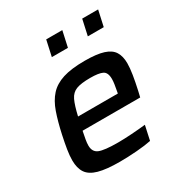

<svg xmlns="http://www.w3.org/2000/svg" viewBox="-168 -830 910 961"><g transform="rotate(-30 287.5 -349.5)"><path d="M249 8Q171 8 126.5 -4.5Q82 -17 63.5 -44.5Q45 -72 45 -117Q45 -144 50.5 -178Q56 -212 65 -254Q80 -323 97.5 -373Q115 -423 144 -455Q173 -487 221.5 -502.5Q270 -518 348 -518Q417 -518 456 -505.5Q495 -493 511 -467Q527 -441 527 -401Q527 -374 521 -336.5Q515 -299 505 -254L497 -220H164Q159 -195 155.5 -175.5Q152 -156 152 -141Q152 -104 181 -92Q210 -80 289 -80Q322 -80 367.5 -83Q413 -86 449 -90L431 -7Q398 0 346.5 4Q295 8 249 8ZM180 -293H410L412 -304Q416 -325 418.5 -341.5Q421 -358 421 -371Q421 -409 399.5 -419.5Q378 -430 329 -430Q276 -430 248.5 -419.5Q221 -409 207 -379.5Q193 -350 180 -293ZM423 -616 443 -707H535L515 -616ZM215 -616 235 -707H328L308 -616Z"/></g></svg>

Font: Saira Medium
Style: Italic
Weight: 500
Italic angle: -12°
Designer: Hector Gatti with collaboration of the Omnibus-Type team
Foundry: Omnibus-Type
Version: Version 1.100; ttfautohint (v1.8.3)